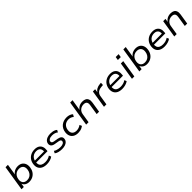

<svg xmlns="http://www.w3.org/2000/svg" viewBox="646 -2866 5036 5036"><g transform="rotate(-45 3164.0 -348.0)"><path d="M336 9Q267 9 218 -23Q169 -55 151 -111H155L138 0H53L165 -705H254L203 -383H196Q217 -420 249 -446Q281 -472 322.5 -485.5Q364 -499 409 -499Q483 -499 533 -467Q583 -435 605.5 -378Q628 -321 618 -245Q608 -169 570.5 -112Q533 -55 472.5 -23Q412 9 336 9ZM327 -62Q384 -62 426.5 -86Q469 -110 496 -153Q523 -196 530 -253Q541 -334 501.5 -381Q462 -428 382 -428Q326 -428 283.5 -404Q241 -380 214 -337.5Q187 -295 180 -237Q169 -157 208 -109.5Q247 -62 327 -62Z M988 9Q899 9 839.5 -22Q780 -53 753.5 -110Q727 -167 737 -246Q747 -321 786 -378Q825 -435 889 -467Q953 -499 1035 -499Q1114 -499 1164 -468Q1214 -437 1234.5 -381.5Q1255 -326 1245 -251L1241 -224H800L809 -284H1193L1170 -266Q1179 -319 1165.5 -356.5Q1152 -394 1118.5 -414.5Q1085 -435 1032 -435Q975 -435 931.5 -412.5Q888 -390 861 -350.5Q834 -311 825 -261L823 -247Q813 -188 829.5 -146.5Q846 -105 888.5 -83Q931 -61 996 -61Q1048 -61 1096 -74.5Q1144 -88 1184 -117L1210 -56Q1170 -25 1110 -8Q1050 9 988 9Z M1552 9Q1482 9 1424.5 -7Q1367 -23 1335 -51L1366 -112Q1390 -93 1421 -81.5Q1452 -70 1486.5 -64Q1521 -58 1557 -58Q1620 -58 1658.5 -78.5Q1697 -99 1701 -135Q1705 -162 1687 -178.5Q1669 -195 1625 -202L1510 -221Q1443 -232 1412.5 -266Q1382 -300 1389 -357Q1395 -399 1424.5 -431Q1454 -463 1504.5 -481Q1555 -499 1621 -499Q1662 -499 1699 -492Q1736 -485 1766.5 -471.5Q1797 -458 1815 -439L1782 -379Q1751 -407 1707 -419.5Q1663 -432 1614 -432Q1549 -432 1513 -410Q1477 -388 1473 -354Q1469 -326 1485.5 -309Q1502 -292 1543 -285L1657 -266Q1727 -254 1759.5 -221.5Q1792 -189 1784 -132Q1779 -88 1748 -56Q1717 -24 1667 -7.5Q1617 9 1552 9Z M2153 9Q2070 9 2015 -23Q1960 -55 1935.5 -113Q1911 -171 1921 -247Q1928 -303 1952 -349.5Q1976 -396 2015 -429.5Q2054 -463 2106 -481Q2158 -499 2220 -499Q2276 -499 2323.5 -482Q2371 -465 2400 -435L2363 -371Q2335 -398 2297.5 -412Q2260 -426 2219 -426Q2174 -426 2138 -412.5Q2102 -399 2075 -374Q2048 -349 2031.5 -314.5Q2015 -280 2010 -238Q1999 -157 2039.5 -110.5Q2080 -64 2164 -64Q2205 -64 2246 -78Q2287 -92 2322 -118L2349 -54Q2324 -35 2292.5 -20.5Q2261 -6 2225.5 1.5Q2190 9 2153 9Z M2451 0 2563 -705H2651L2599 -381H2593Q2626 -439 2681 -469Q2736 -499 2808 -499Q2871 -499 2912 -476.5Q2953 -454 2970 -407.5Q2987 -361 2976 -290L2930 0H2841L2886 -286Q2894 -334 2884.5 -364.5Q2875 -395 2848.5 -410Q2822 -425 2778 -425Q2726 -425 2684 -403.5Q2642 -382 2616 -346Q2590 -310 2582 -264L2540 0Z M3112 0 3190 -490H3274L3256 -373H3249Q3278 -431 3332.5 -462.5Q3387 -494 3460 -499L3501 -502L3497 -423L3431 -417Q3377 -413 3337.5 -394Q3298 -375 3275 -343Q3252 -311 3245 -270L3202 0Z M3787 9Q3698 9 3638.5 -22Q3579 -53 3552.5 -110Q3526 -167 3536 -246Q3546 -321 3585 -378Q3624 -435 3688 -467Q3752 -499 3834 -499Q3913 -499 3963 -468Q4013 -437 4033.5 -381.5Q4054 -326 4044 -251L4040 -224H3599L3608 -284H3992L3969 -266Q3978 -319 3964.5 -356.5Q3951 -394 3917.5 -414.5Q3884 -435 3831 -435Q3774 -435 3730.5 -412.5Q3687 -390 3660 -350.5Q3633 -311 3624 -261L3622 -247Q3612 -188 3628.5 -146.5Q3645 -105 3687.5 -83Q3730 -61 3795 -61Q3847 -61 3895 -74.5Q3943 -88 3983 -117L4009 -56Q3969 -25 3909 -8Q3849 9 3787 9Z M4237 -610 4252 -705H4360L4345 -610ZM4150 0 4228 -490H4316L4238 0Z M4706 9Q4637 9 4588 -23Q4539 -55 4521 -111H4525L4508 0H4423L4535 -705H4624L4573 -383H4566Q4587 -420 4619 -446Q4651 -472 4692.5 -485.5Q4734 -499 4779 -499Q4853 -499 4903 -467Q4953 -435 4975.5 -378Q4998 -321 4988 -245Q4978 -169 4940.5 -112Q4903 -55 4842.5 -23Q4782 9 4706 9ZM4697 -62Q4754 -62 4796.5 -86Q4839 -110 4866 -153Q4893 -196 4900 -253Q4911 -334 4871.5 -381Q4832 -428 4752 -428Q4696 -428 4653.5 -404Q4611 -380 4584 -337.5Q4557 -295 4550 -237Q4539 -157 4578 -109.5Q4617 -62 4697 -62Z M5358 9Q5269 9 5209.5 -22Q5150 -53 5123.5 -110Q5097 -167 5107 -246Q5117 -321 5156 -378Q5195 -435 5259 -467Q5323 -499 5405 -499Q5484 -499 5534 -468Q5584 -437 5604.5 -381.5Q5625 -326 5615 -251L5611 -224H5170L5179 -284H5563L5540 -266Q5549 -319 5535.5 -356.5Q5522 -394 5488.5 -414.5Q5455 -435 5402 -435Q5345 -435 5301.5 -412.5Q5258 -390 5231 -350.5Q5204 -311 5195 -261L5193 -247Q5183 -188 5199.5 -146.5Q5216 -105 5258.5 -83Q5301 -61 5366 -61Q5418 -61 5466 -74.5Q5514 -88 5554 -117L5580 -56Q5540 -25 5480 -8Q5420 9 5358 9Z M5720 0 5798 -490H5883L5865 -380H5860Q5894 -438 5949.5 -468.5Q6005 -499 6077 -499Q6140 -499 6181 -476.5Q6222 -454 6239 -407.5Q6256 -361 6245 -290L6199 0H6110L6155 -286Q6163 -334 6153.5 -364.5Q6144 -395 6117.5 -410Q6091 -425 6047 -425Q5995 -425 5953 -403.5Q5911 -382 5885 -346Q5859 -310 5851 -264L5809 0Z"/></g></svg>

Font: Nunito Sans 10pt SemiExpanded
Style: Italic
Weight: 400
Width: 6
Italic angle: -9°
Designer: Vernon Adams
Foundry: Vernon Adams
Version: Version 3.101;gftools[0.9.27]